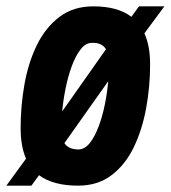

<svg xmlns="http://www.w3.org/2000/svg" viewBox="-47 -575 538 605"><path d="M199 10Q120 10 76 -23L52 10H-27L35 -75Q18 -114 18 -172Q18 -241 30 -309Q42 -377 69 -432.5Q96 -488 140 -521.5Q184 -555 247 -555Q324 -555 367 -522L391 -555H471L408 -470Q426 -431 426 -372Q426 -302 413.5 -234Q401 -166 374.5 -111Q348 -56 304.5 -23Q261 10 199 10ZM243 -440Q223 -440 207 -419.5Q191 -399 179 -366Q167 -333 159.5 -295.5Q152 -258 149 -224L287 -420Q274 -441 243 -440ZM201 -104Q221 -105 236.5 -125Q252 -145 264 -177Q276 -209 283.5 -246.5Q291 -284 294 -319L156 -124Q169 -104 201 -104Z"/></svg>

Font: Georama SemiCondensed
Style: Bold Italic
Weight: 700
Width: 4
Italic angle: -9°
Designer: Jean-Baptiste Levee
Foundry: Production Type
Version: Version 1.000